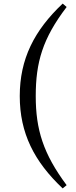

<svg xmlns="http://www.w3.org/2000/svg" viewBox="-20 -842 425 1069"><path d="M179 -307C179 -495 217 -627 351 -803L329 -822C170 -672 90 -513 90 -307C90 -101 170 57 329 207L351 189C221 14 179 -120 179 -307Z"/></svg>

Font: Noto Serif CJK JP SemiBold
Style: Regular
Weight: 600
Designer: Ryoko NISHIZUKA 西塚涼子 (kana & ideographs); Frank Grießhammer (Latin, Greek & Cyrillic); Wenlong ZHANG 张文龙 (bopomofo); San
Foundry: Adobe
Version: Version 2.001;hotconv 1.1.0;makeotfexe 2.6.0